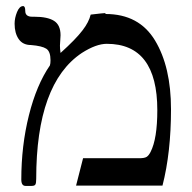

<svg xmlns="http://www.w3.org/2000/svg" viewBox="-20 -606 632 631"><path d="M326 -563 327 -560Q437 -560 489.5 -473Q542 -386 542 -247Q542 -105 514 4H230L253 -86H438Q455 -86 462 -90.5Q469 -95 475 -107Q497 -150 497 -244Q497 -462 331 -462Q296 -462 249 -432Q99 -332 99 -18Q99 -5 96.5 0Q94 5 84 5H64Q50 5 50 -16Q50 -127 75 -227Q100 -327 144 -391Q146 -397 146 -408Q146 -437 132 -446Q118 -455 82 -458Q55 -458 41.5 -477.5Q28 -497 28 -528Q28 -547 36 -566.5Q44 -586 56 -586Q63 -586 63 -570Q63 -551 86 -551H93Q136 -551 157.5 -537.5Q179 -524 179 -490L177 -456Q177 -446 179 -432Q229 -477 251 -506Q272 -533 278 -558Q320 -563 326 -563Z"/></svg>

Font: Libra Serif Modern
Style: Regular
Weight: 400
Designer: Stefan Peev, Context Ltd
Foundry: Stefan Peev, Context Ltd
Version: Version 1.000